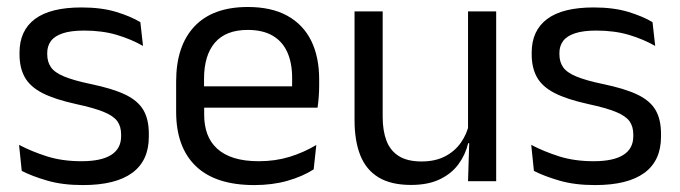

<svg xmlns="http://www.w3.org/2000/svg" viewBox="-20 -521 1954 552"><path d="M218.4 11.1Q159.5 11.1 115.6 -1.8Q71.7 -14.6 42.5 -29.7L34.8 -104.5Q71.4 -85.3 115.2 -71.4Q159 -57.5 214.3 -57.5Q271 -57.5 299.6 -75.6Q328.2 -93.7 328.2 -129.2V-134.5Q328.2 -157.4 317.3 -172.5Q306.3 -187.7 278.4 -199.2Q250.4 -210.7 198.9 -221.8Q137.4 -235.3 101.9 -253.5Q66.4 -271.8 51.3 -298.9Q36.1 -326.1 36.1 -365.1V-369.7Q36.1 -433.3 80.7 -466.5Q125.2 -499.6 214.3 -499.6Q271.9 -499.6 314.2 -486.7Q356.5 -473.7 383.5 -457.3L391.2 -388.9Q358.4 -407.8 316.4 -420.5Q274.4 -433.1 222.1 -433.1Q184.1 -433.1 160.6 -425.3Q137.2 -417.5 126.5 -403.2Q115.8 -388.8 115.8 -368.9V-365.1Q115.8 -343 126.5 -327.7Q137.2 -312.3 164.4 -301.1Q191.6 -289.8 239.9 -279.6Q302.3 -266.8 339.1 -249.5Q375.8 -232.2 391.9 -205.2Q407.9 -178.3 407.9 -136.3V-128Q407.9 -59.1 360.1 -24Q312.2 11.1 218.4 11.1Z M711.1 11.1Q599.6 11.1 543 -43.4Q486.4 -97.8 486.4 -199.7V-286.6Q486.4 -389.4 539.1 -445.1Q591.7 -500.9 692.5 -500.9Q760.4 -500.9 806.1 -475.7Q851.7 -450.4 874.7 -403.9Q897.6 -357.4 897.6 -293V-274.8Q897.6 -259.1 896.4 -243Q895.2 -226.9 893 -211.4H818.7Q819.5 -235.6 819.7 -257.1Q819.9 -278.6 819.9 -296.4Q819.9 -341 805.6 -371.8Q791.4 -402.6 763.2 -418.8Q734.9 -435 692.5 -435Q629.4 -435 598 -398.5Q566.6 -362.1 566.6 -294.1V-247.4L567 -237.5V-190.8Q567 -160.4 576 -135.9Q585 -111.3 604.1 -93.8Q623.3 -76.2 653 -66.8Q682.8 -57.5 724.2 -57.5Q771.3 -57.5 812.3 -70Q853.3 -82.6 889.4 -104.2L881.8 -34Q849.6 -13.5 806.4 -1.2Q763.3 11.1 711.1 11.1ZM875.9 -211.4H529.1V-272.7H875.9Z M999.3 -488.2H1080.2V-184.5Q1080.2 -145.8 1090.9 -117Q1101.6 -88.3 1126.1 -72.6Q1150.7 -56.8 1192 -56.8Q1231 -56.8 1259.1 -71.3Q1287.2 -85.7 1304.9 -110.7Q1322.6 -135.6 1329.1 -166.8L1343.6 -109.3H1326Q1318.3 -76.7 1298.3 -49.2Q1278.3 -21.8 1244.6 -5.6Q1210.9 10.7 1161.6 10.7Q1103.9 10.7 1068.1 -11.2Q1032.3 -33 1015.8 -74.7Q999.3 -116.3 999.3 -175.7ZM1325.6 -488.2H1406.5V0H1325.6L1329.2 -117.2L1325.6 -121.9Z M1690.9 11.1Q1632 11.1 1588.1 -1.8Q1544.2 -14.6 1515 -29.7L1507.3 -104.5Q1543.9 -85.3 1587.7 -71.4Q1631.5 -57.5 1686.8 -57.5Q1743.5 -57.5 1772.1 -75.6Q1800.7 -93.7 1800.7 -129.2V-134.5Q1800.7 -157.4 1789.8 -172.5Q1778.8 -187.7 1750.9 -199.2Q1722.9 -210.7 1671.4 -221.8Q1609.9 -235.3 1574.4 -253.5Q1538.9 -271.8 1523.8 -298.9Q1508.6 -326.1 1508.6 -365.1V-369.7Q1508.6 -433.3 1553.2 -466.5Q1597.7 -499.6 1686.8 -499.6Q1744.4 -499.6 1786.7 -486.7Q1829 -473.7 1856 -457.3L1863.7 -388.9Q1830.9 -407.8 1788.9 -420.5Q1746.9 -433.1 1694.6 -433.1Q1656.6 -433.1 1633.1 -425.3Q1609.7 -417.5 1599 -403.2Q1588.3 -388.8 1588.3 -368.9V-365.1Q1588.3 -343 1599 -327.7Q1609.7 -312.3 1636.9 -301.1Q1664.1 -289.8 1712.4 -279.6Q1774.8 -266.8 1811.6 -249.5Q1848.3 -232.2 1864.4 -205.2Q1880.4 -178.3 1880.4 -136.3V-128Q1880.4 -59.1 1832.6 -24Q1784.7 11.1 1690.9 11.1Z"/></svg>

Font: Anek Devanagari Medium
Style: Regular
Weight: 500
Designer: Kailash Malviya (Devanagari) & Yesha Goshar (Latin)
Foundry: Ek Type
Version: Version 1.003